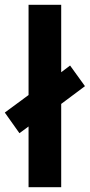

<svg xmlns="http://www.w3.org/2000/svg" viewBox="-41 -780 374 800"><path d="M78 0H214V-347L313 -421L251 -507L214 -479V-760H78V-384L-21 -311L40 -225L78 -253Z"/></svg>

Font: Noto Sans Devanagari UI Condensed
Style: Bold
Weight: 700
Width: 3
Designer: Jelle Bosma - Monotype Design Team
Foundry: Monotype Imaging Inc.
Version: Version 2.004